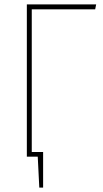

<svg xmlns="http://www.w3.org/2000/svg" viewBox="-20 -701 460 859"><path d="M405.8 -659.2H122.1V-21H172.9V138.2H155.8L148.9 0H100.1V-681.2H410.2Z"/></svg>

Font: Fira Sans Compressed Thin
Style: Regular
Weight: 100
Width: 1
Designer: Carrois Corporate & Edenspiekermann AG
Foundry: Carrois Corporate GbR & Edenspiekermann AG
Version: Version 4.203;PS 004.203;hotconv 1.0.88;makeotf.lib2.5.64775